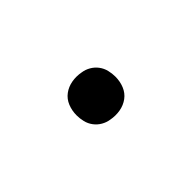

<svg xmlns="http://www.w3.org/2000/svg" viewBox="-1 -641 602 602"><g transform="rotate(45 300.0 -340.0)"><path d="M300 -254Q279 -254 260.5 -261.5Q242 -269 230.5 -284.5Q219 -300 215.5 -320Q212 -340 216 -361Q218 -375 225.5 -388Q233 -401 245 -410Q257 -419 271.5 -422.5Q286 -426 300 -426Q321 -426 339.5 -418.5Q358 -411 369.5 -395.5Q381 -380 384.5 -360Q388 -340 384 -319Q382 -305 374.5 -292Q367 -279 355 -270Q343 -261 328.5 -257.5Q314 -254 300 -254Z"/></g></svg>

Font: Iosevka Slab Medium Extended
Style: Italic
Weight: 500
Width: 7
Italic angle: -9°
Monospace: yes
Designer: Belleve Invis
Foundry: Belleve Invis
Version: Version 11.1.0; ttfautohint (v1.8.3)